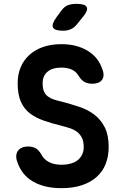

<svg xmlns="http://www.w3.org/2000/svg" viewBox="-20 -970 640 1000"><path d="M390 -574Q377 -597 354 -607.5Q331 -618 300 -618Q253 -618 227.5 -596.5Q202 -575 202 -537Q202 -510 209 -494Q216 -478 229 -468Q242 -458 260 -452Q278 -446 300 -441Q350 -428 394.5 -413Q439 -398 472.5 -372Q506 -346 526 -306Q546 -266 546 -205Q546 -156 530.5 -116.5Q515 -77 484 -49Q453 -21 407 -5.5Q361 10 300 10Q254 10 217 1Q180 -8 151 -25Q122 -42 102.5 -66.5Q83 -91 72 -121Q57 -158 72 -182.5Q87 -207 128 -207Q146 -207 162.5 -199.5Q179 -192 194 -168Q207 -141 234 -126.5Q261 -112 300 -112Q326 -112 348 -118Q370 -124 384.5 -135.5Q399 -147 407.5 -164.5Q416 -182 416 -204Q416 -234 406.5 -252.5Q397 -271 381.5 -283Q366 -295 345 -302Q324 -309 300 -315Q251 -327 209 -341.5Q167 -356 136.5 -379Q106 -402 89 -439.5Q72 -477 72 -537Q72 -583 88 -620.5Q104 -658 133.5 -684.5Q163 -711 205 -725.5Q247 -740 300 -740Q340 -740 373.5 -731.5Q407 -723 434 -707Q461 -691 480 -669Q499 -647 509 -620Q527 -581 513.5 -557.5Q500 -534 460 -534Q437 -534 420.5 -543Q404 -552 390 -574ZM309 -810Q264 -810 256 -827Q248 -844 274 -880L299 -914Q315 -936 334 -943Q353 -950 379 -950Q424 -950 432 -932.5Q440 -915 411 -881L381 -844Q367 -826 349 -818Q331 -810 309 -810Z"/></svg>

Font: Maple Mono
Style: Bold
Weight: 700
Monospace: yes
Designer: subframe7536
Version: Version 7.200